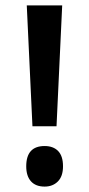

<svg xmlns="http://www.w3.org/2000/svg" viewBox="-20 -770 329 710"><path d="M189 -303H100L79 -750H210ZM77 -155Q77 -230 145 -230Q177 -230 195 -211.5Q213 -193 213 -155Q213 -118 194 -99Q175 -80 145 -80Q112 -80 94.5 -99.5Q77 -119 77 -155Z"/></svg>

Font: Noto Sans Telugu UI ExtraCondensed SemiBold
Style: Regular
Weight: 600
Width: 2
Designer: Jelle Bosma - Monotype Design Team
Foundry: Monotype Imaging Inc.
Version: Version 2.005; ttfautohint (v1.8.4.7-5d5b)